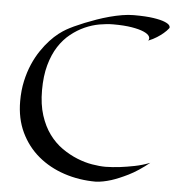

<svg xmlns="http://www.w3.org/2000/svg" viewBox="-52 -763 756 820"><g transform="rotate(5 326.0 -352.5)"><path d="M644 -670.9Q635.3 -659.7 622.6 -648.9Q611.8 -639.6 595.9 -629.4Q580.1 -619.1 559.1 -610.8Q565.9 -619.6 560.3 -629.6Q554.7 -639.6 535.6 -647.9Q516.6 -656.2 484.1 -661.6Q451.7 -667 404.8 -667Q377.4 -667 345.9 -661.4Q314.5 -655.8 283.7 -642.1Q252.9 -628.4 224.4 -605.7Q195.8 -583 173.8 -549.1Q151.9 -515.1 138.9 -468.5Q126 -421.9 126 -360.8Q126 -299.8 140.9 -253.4Q155.8 -207 180.4 -173.6Q205.1 -140.1 236.8 -117.9Q268.6 -95.7 301.8 -82.3Q335 -68.8 366.9 -63.5Q398.9 -58.1 424.8 -58.1Q454.6 -58.6 486.8 -62.5Q514.6 -65.9 548.1 -72.5Q581.5 -79.1 613.8 -91.8Q566.4 -53.7 525.9 -33.7Q485.4 -13.7 454.6 -3.9Q418.9 7.3 389.2 8.8Q316.9 8.8 252.9 -12.5Q189 -33.7 140.9 -74Q92.8 -114.3 64.9 -172.9Q37.1 -231.4 37.1 -306.2Q37.1 -352.5 45.9 -392.3Q54.7 -432.1 69.1 -465.3Q83.5 -498.5 101.6 -525.1Q119.6 -551.8 138.4 -572Q157.2 -592.3 175 -606Q192.9 -619.6 206.1 -627Q218.8 -634.3 238.5 -643.6Q258.3 -652.8 282 -662.4Q305.7 -671.9 332 -681.2Q358.4 -690.4 385.7 -697.8Q413.1 -705.1 439.2 -709.5Q465.3 -713.9 488.8 -713.9Q541 -713.9 573.2 -709Q605.5 -704.1 622.3 -697Q639.2 -689.9 643.3 -682.6Q647.5 -675.3 644 -670.9Z"/></g></svg>

Font: Quintessential
Style: Regular
Weight: 400
Designer: Astigmatic (AOETI)
Foundry: Astigmatic (AOETI)
Version: Version 1.000